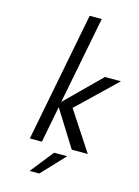

<svg xmlns="http://www.w3.org/2000/svg" viewBox="-136 -825 781 1075"><g transform="rotate(15 255.0 -287.0)"><path d="M100 0 246 -750H316L217 -243L417 -441H510L287 -227L436 0H343L211 -211L170 0ZM146 176 252 42H328L202 176Z"/></g></svg>

Font: Teachers
Style: Italic
Weight: 400
Italic angle: -11°
Designer: Alfredo Marco Pradil, Chank Diesel
Version: Version 1.001